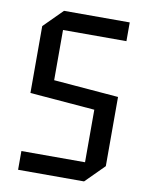

<svg xmlns="http://www.w3.org/2000/svg" viewBox="-80 -759 631 817"><g transform="rotate(10 235.0 -350.0)"><path d="M55 0V-81H330V-308L50 -331V-620L130 -700H414V-619H140V-402L420 -379V-80L340 0Z"/></g></svg>

Font: Tektur SemiCondensed
Style: Regular
Weight: 400
Width: 4
Designer: Adam Jagosz
Foundry: Adam Jagosz
Version: Version 1.005;gftools[0.9.30]